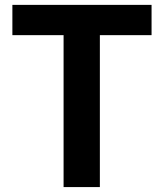

<svg xmlns="http://www.w3.org/2000/svg" viewBox="-20 -760 665 780"><path d="M238.3 0V-617.2H30.3V-740.2H595.7V-617.2H385.7V0Z"/></svg>

Font: Gen Shin Gothic Bold
Style: Bold
Weight: 700
Designer: [Source Han Sans]
Ryoko NISHIZUKA  (kana & ideographs); Paul D. Hunt (Latin, Greek & Cyrillic); Wenlong ZHANG  (bopomofo
Version: Version 1.002.20150607